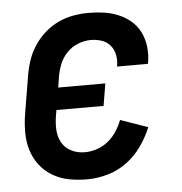

<svg xmlns="http://www.w3.org/2000/svg" viewBox="-44 -570 588 621"><g transform="rotate(-5 250.0 -260.0)"><path d="M215 8Q184 8 155.5 2.5Q127 -3 102.5 -17.5Q78 -32 61 -54.5Q44 -77 36 -104Q28 -131 28 -161Q28 -191 33 -221L53 -341Q57 -366 65 -390.5Q73 -415 87.5 -437.5Q102 -460 122 -478Q142 -496 166 -507.5Q190 -519 215.5 -523.5Q241 -528 265 -528Q291 -528 315.5 -524.5Q340 -521 362.5 -511.5Q385 -502 403 -486.5Q421 -471 431.5 -449.5Q442 -428 445 -403Q448 -378 444 -353Q443 -351 443 -349.5Q443 -348 443 -347H342Q342 -348 342.5 -348.5Q343 -349 343 -350Q346 -368 342.5 -385.5Q339 -403 328 -416Q317 -429 300 -434.5Q283 -440 265 -440Q244 -440 223 -431.5Q202 -423 186.5 -406.5Q171 -390 163 -369Q155 -348 152 -327L147 -296H300L288 -224H135L132 -207Q128 -184 129 -161Q130 -138 140.5 -119Q151 -100 171 -90Q191 -80 215 -80Q234 -80 254 -86.5Q274 -93 290.5 -106.5Q307 -120 318.5 -137.5Q330 -155 337 -174L426 -143Q413 -111 392.5 -82Q372 -53 343.5 -32Q315 -11 281 -1.5Q247 8 215 8Z"/></g></svg>

Font: Iosevka SS04 Semibold
Style: Italic
Weight: 600
Italic angle: -9°
Monospace: yes
Designer: Belleve Invis
Foundry: Belleve Invis
Version: Version 19.0.0; ttfautohint (v1.8.4)